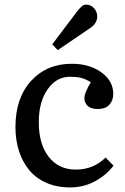

<svg xmlns="http://www.w3.org/2000/svg" viewBox="-20 -797 540 831"><path d="M230 -580.1 206.1 -605 314 -748Q327.1 -764.2 335 -770.5Q342.8 -776.9 353 -776.9Q373.5 -776.9 387.2 -761.2Q400.9 -745.6 400.9 -726.1Q400.9 -694.3 366.2 -672.9ZM283.2 14.2Q225.6 14.2 179.9 -6.1Q134.3 -26.4 105.5 -62Q76.7 -97.7 61.8 -144.5Q46.9 -191.4 46.9 -247.1Q46.9 -373 114.7 -447Q182.6 -521 291 -521Q367.2 -521 418.7 -483.9Q470.2 -446.8 470.2 -390.1Q470.2 -362.3 453.4 -343.8Q436.5 -325.2 403.8 -325.2Q373.5 -325.2 359.4 -338.6Q345.2 -352.1 345.2 -373Q345.2 -394.5 373 -440.9Q350.1 -455.6 329.8 -460.2Q309.6 -464.8 283.2 -464.8Q224.1 -464.8 186 -410.4Q147.9 -356 147.9 -268.1Q147.9 -172.4 191.2 -117.7Q234.4 -63 308.1 -63Q384.8 -63 437 -115.2L471.2 -80.1Q440.9 -39.6 391.6 -12.7Q342.3 14.2 283.2 14.2Z"/></svg>

Font: Literata Book
Style: Regular
Weight: 400
Designer: Latin by Veronika Burian and Jose Scaglione. Greek by Irene Vlachou. Cyrillic by Vera Evstafieva
Foundry: TypeTogether
Version: Version 2.003;PS 002.003;hotconv 1.0.88;makeotf.lib2.5.64775